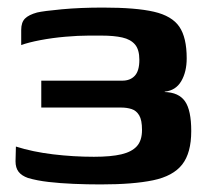

<svg xmlns="http://www.w3.org/2000/svg" viewBox="-20 -482 558 507"><path d="M246 5Q210 5 174.5 3.5Q139 2 108.5 -1.5Q78 -5 54 -12Q37 -18 29 -28.5Q21 -39 21 -56L22 -95Q66 -81 120 -74.5Q174 -68 228 -68Q273 -68 300.5 -74.5Q328 -81 341.5 -96Q355 -111 355 -139Q355 -165 347.5 -177.5Q340 -190 327.5 -194Q315 -198 300 -198H89V-269H303Q324 -269 336 -282Q348 -295 348 -324Q348 -351 336.5 -364.5Q325 -378 303 -383Q281 -388 248 -388Q240 -388 231.5 -388Q223 -388 214 -388Q187 -388 152.5 -385Q118 -382 86.5 -376Q55 -370 36 -363V-403Q36 -423 46 -433Q56 -443 78 -449Q95 -453 143.5 -457.5Q192 -462 252 -462Q339 -462 386.5 -451Q434 -440 453.5 -411.5Q473 -383 473 -328Q473 -292 458.5 -267.5Q444 -243 415 -240V-239Q452 -238 468.5 -214.5Q485 -191 485 -136Q485 -78 461 -47.5Q437 -17 384.5 -6Q332 5 246 5Z"/></svg>

Font: Genos SemiBold
Style: Regular
Weight: 600
Designer: Robert E. Leuschke
Foundry: Robert E. Leuschke
Version: Version 1.010